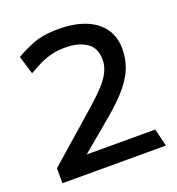

<svg xmlns="http://www.w3.org/2000/svg" viewBox="-110 -669 701 760"><g transform="rotate(-20 240.5 -289.5)"><path d="M219 -579Q152 -579 109 -561.5Q66 -544 38 -527L61 -450Q79 -460 101.5 -472Q124 -484 153 -492.5Q182 -501 218 -501Q274 -501 308 -478Q342 -455 342 -405Q342 -379 329.5 -354Q317 -329 293.5 -303.5Q270 -278 236 -248L25 -63V0H461L443 -74H154L281 -180Q341 -230 373 -269.5Q405 -309 417.5 -345Q430 -381 430 -418Q430 -470 404 -506Q378 -542 330.5 -560.5Q283 -579 219 -579Z"/></g></svg>

Font: Catamaran Medium
Style: Regular
Weight: 500
Designer: Pria Ravichandran
Version: Version 2.000